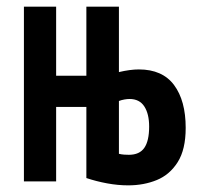

<svg xmlns="http://www.w3.org/2000/svg" viewBox="-20 -546 600 578"><path d="M366 12Q335 12 302.5 6Q270 0 240 -10V-224H149V0H52V-526H149V-318H240V-526H338V-329Q355 -333 370 -335Q385 -337 398 -337Q469 -337 504 -290Q539 -243 539 -161Q539 -96 515 -58Q491 -20 452 -4Q413 12 366 12ZM368 -80Q400 -80 414.5 -101Q429 -122 429 -165Q429 -203 414.5 -225.5Q400 -248 370 -248Q363 -248 354.5 -246.5Q346 -245 338 -242V-83Q346 -81 354 -80.5Q362 -80 368 -80Z"/></svg>

Font: Ubuntu Sans Mono
Style: Regular
Weight: 400
Monospace: yes
Designer: Dalton Maag Ltd
Foundry: Dalton Maag Ltd
Version: Version 1.006